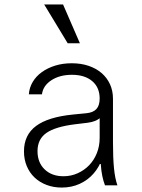

<svg xmlns="http://www.w3.org/2000/svg" viewBox="-20 -835 640 865"><path d="M429 -391Q429 -360 414.5 -344Q400 -328 370 -325L309 -319Q197 -308 142.5 -267.5Q88 -227 88 -153Q88 -117 100.5 -87Q113 -57 135.5 -35.5Q158 -14 189.5 -2Q221 10 258 10Q302 10 338.5 -6.5Q375 -23 401 -52.5Q427 -82 441.5 -123Q456 -164 456 -214L404 -96H434Q436 -65 441 -41.5Q446 -18 453 0H509Q498 -31 493.5 -77.5Q489 -124 489 -193V-390Q489 -426 475.5 -455.5Q462 -485 437.5 -506Q413 -527 379 -538.5Q345 -550 303 -550Q263 -550 229 -539.5Q195 -529 169 -510.5Q143 -492 127.5 -466Q112 -440 110 -410H169Q174 -449 211.5 -473.5Q249 -498 304 -498Q362 -498 395.5 -469.5Q429 -441 429 -391ZM429 -327V-214Q429 -177 416.5 -145.5Q404 -114 382 -91Q360 -68 330 -54.5Q300 -41 266 -41Q213 -41 181 -72Q149 -103 149 -154Q149 -208 189 -236Q229 -264 317 -275L375 -282Q414 -287 433 -306Q452 -325 452 -365ZM285 -640 179 -815H264L340 -640Z"/></svg>

Font: CommitMonoV142 ExtLt
Style: Regular
Weight: 200
Monospace: yes
Designer: Eigil Nikolajsen
Foundry: Eigil Nikolajsen
Version: Version 1.142